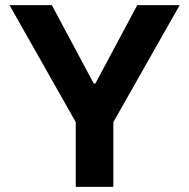

<svg xmlns="http://www.w3.org/2000/svg" viewBox="-20 -727 736 747"><path d="M181.7 -707 344.6 -402.1H351.1L514 -707H679.1L421 -251.9V0H274.7V-251.9L17 -707Z"/></svg>

Font: WEMIX Pretendard Variable
Style: Regular
Weight: 400
Designer: Base glyphs from Inter by Rasmus Andersson; Hangeul glyphs from Noto Sans CJK(Source Han Sans) by Jang Soo-young and Kan
Foundry: Kil Hyung-jin
Version: Version 1.000;Glyphs 3.2 (3208)